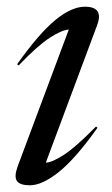

<svg xmlns="http://www.w3.org/2000/svg" viewBox="-20 -542 334 572"><path d="M32.5 -46 185 -454Q163.5 -452.5 127.8 -429.2Q92 -406 35.5 -347L31 -350.5Q95.5 -441.5 144.2 -481.8Q193 -522 233 -522Q290.5 -522 269 -466L116.5 -57.5Q135.5 -58 170.8 -81Q206 -104 266 -165L270.5 -161.5Q206 -70.5 156 -30.2Q106 10 69 10Q39.5 10 30.5 -2.8Q21.5 -15.5 32.5 -46Z"/></svg>

Font: Newsreader 72pt
Style: Italic
Weight: 400
Italic angle: -17°
Designer: Hugues Gentile
Foundry: Production Type
Version: Version 1.003; ttfautohint (v1.8.3)